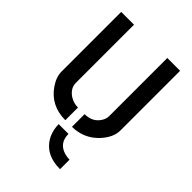

<svg xmlns="http://www.w3.org/2000/svg" viewBox="-212 -613 880 880"><g transform="rotate(45 228.0 -173.0)"><path d="M348.6 180.7Q247.1 180.7 210.9 101.6Q198.2 71.3 198.2 39.1H261.7Q261.7 97.7 315.4 114.3Q332 119.1 348.6 119.1ZM37.1 -140.6V-527.3H120.1V-150.4Q120.1 -115.2 155.3 -91.8Q178.7 -77.1 207 -77.1V4.9Q113.3 4.9 62.5 -68.4Q37.1 -105.5 37.1 -140.6ZM250 4.9V-77.1Q302.7 -77.1 327.1 -119.1Q335.9 -134.8 335.9 -150.4V-527.3H418.9V-140.6Q418.9 -94.7 377 -49.8Q326.2 3.9 250 4.9Z"/></g></svg>

Font: Post No Bills Colombo
Style: SemiBold
Weight: 700
Designer: Kosala Senevirathne, Siva Puranthara, Lasantha Premarathna, Tharique Azeez
Foundry: Mooniak
Version: Version 1.220 ; ttfautohint (v1.5)